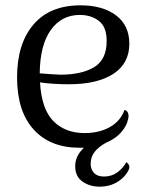

<svg xmlns="http://www.w3.org/2000/svg" viewBox="-20 -541 551 720"><path d="M465 85Q465 90 464 93Q451 122 421.5 140.5Q392 159 353 159Q317 159 289.5 140Q262 121 262 82Q262 43 295 13H278Q168 13 106 -55.5Q44 -124 44 -251Q44 -377 105.5 -449Q167 -521 282 -521Q365 -521 415 -483.5Q465 -446 465 -377Q465 -303 405 -264Q345 -225 238 -225Q179 -225 130 -232Q136 -131 180.5 -86.5Q225 -42 297 -42Q352 -42 392 -64.5Q432 -87 447 -129Q462 -124 462 -106Q462 -96 456 -79Q435 -30 378 -6Q349 10 334.5 29Q320 48 320 73Q320 94 332.5 107.5Q345 121 370 121Q399 121 420.5 105Q442 89 454 67Q465 75 465 85ZM129 -266Q177 -262 207 -261Q287 -261 333.5 -289.5Q380 -318 380 -387Q380 -440 351 -462.5Q322 -485 279 -485Q211 -485 170.5 -428.5Q130 -372 129 -266Z"/></svg>

Font: Arima Madurai
Style: Regular
Weight: 400
Designer: Joana Correia and Natanael Gama
Foundry: NDISCOVER
Version: Version 1.019